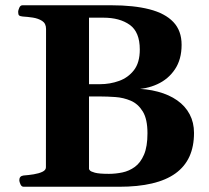

<svg xmlns="http://www.w3.org/2000/svg" viewBox="-20 -713 797 733"><path d="M70.3 0Q62 0 57.9 -9.8Q53.7 -19.5 53.7 -24.9Q53.7 -41 69.8 -43Q89.4 -44.4 108.9 -47.6Q128.4 -50.8 141.8 -57.1Q155.3 -63.5 155.3 -74.2L155.8 -602.5Q155.8 -623.5 140.9 -633.1Q126 -642.6 105.5 -645.8Q85 -648.9 66.9 -649.9Q56.6 -650.9 53 -654.1Q49.3 -657.2 49.3 -668Q49.3 -673.3 53.5 -683.1Q57.6 -692.9 65.9 -692.9H404.8Q490.7 -692.9 550.5 -677.5Q610.4 -662.1 641.8 -628.9Q673.3 -595.7 673.3 -542Q673.3 -486.3 647.9 -448.5Q622.6 -410.6 580.3 -391.4Q538.1 -372.1 487.3 -372.1V-374.5Q539.6 -374.5 582.5 -363Q625.5 -351.6 656.5 -329.8Q687.5 -308.1 704.1 -276.6Q720.7 -245.1 720.7 -205.6Q720.7 -153.8 703.1 -115.2Q685.5 -76.7 649.9 -51Q614.3 -25.4 560.5 -12.7Q506.8 0 434.6 0ZM319.8 -391.6H361.8Q399.9 -391.6 434.6 -404.1Q469.2 -416.5 491.5 -445.3Q513.7 -474.1 513.7 -523.9Q513.7 -590.8 475.3 -618.2Q437 -645.5 375 -645.5H319.8ZM396 -49.3Q421.4 -49.3 447.3 -54.7Q473.1 -60.1 494.9 -75.9Q516.6 -91.8 529.8 -122.6Q543 -153.3 543 -204.1Q543 -258.3 525.1 -287.4Q507.3 -316.4 479.5 -328.4Q451.7 -340.3 420.7 -342.5Q389.6 -344.7 363.3 -344.7H319.8V-67.4Q319.8 -67.4 323 -62.7Q326.2 -58.1 342.3 -53.7Q358.4 -49.3 396 -49.3Z"/></svg>

Font: Gelasio
Style: Regular
Weight: 400
Designer: Eben Sorkin
Foundry: Eben Sorkin
Version: Version 1.008